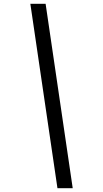

<svg xmlns="http://www.w3.org/2000/svg" viewBox="-20 -843 540 1006"><path d="M281 143 139 -823H219L361 143Z"/></svg>

Font: Iosevka Oblique
Style: Regular
Weight: 400
Italic angle: -9°
Monospace: yes
Designer: Belleve Invis
Foundry: Belleve Invis
Version: Version 32.5.0; ttfautohint (v1.8.4)